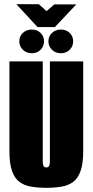

<svg xmlns="http://www.w3.org/2000/svg" viewBox="-20 -884 442 916"><path d="M201 12Q161 12 128.5 6.5Q96 1 73 -16Q50 -33 37.5 -68Q25 -103 25 -163V-591H184V-115Q184 -104 186 -97Q188 -90 192 -87.5Q196 -85 201 -85Q206 -85 210 -87.5Q214 -90 216 -97Q218 -104 218 -115V-591H377V-164Q377 -104 364.5 -68.5Q352 -33 329 -16Q306 1 273.5 6.5Q241 12 201 12ZM132 -630Q106 -630 89 -646.5Q72 -663 72 -687Q72 -711 89 -727Q106 -743 132 -743Q157 -743 173.5 -727Q190 -711 190 -687Q190 -663 173.5 -646.5Q157 -630 132 -630ZM271 -630Q245 -630 228 -646.5Q211 -663 211 -687Q211 -711 228 -727Q245 -743 271 -743Q296 -743 312.5 -727Q329 -711 329 -687Q329 -663 312.5 -646.5Q296 -630 271 -630ZM159 -755 58 -864H165L202 -831L239 -863H344L242 -755Z"/></svg>

Font: Alumni Sans Black
Style: Regular
Weight: 900
Designer: Robert E. Leuschke
Foundry: Robert E. Leuschke
Version: Version 1.018